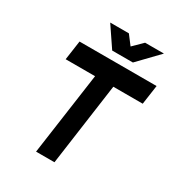

<svg xmlns="http://www.w3.org/2000/svg" viewBox="-207 -1019 1058 1148"><g transform="rotate(30 322.5 -445.0)"><path d="M215 -890 309 -751H452L586 -890H456L392 -827L344 -890ZM113 -700 94 -567H297L217 0H344L423 -567H626L645 -700Z"/></g></svg>

Font: Unageo
Style: Bold-Italic
Weight: 700
Designer: Richard Sepsi
Foundry: Richard Sepsi
Version: Version 2.000